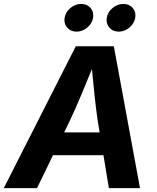

<svg xmlns="http://www.w3.org/2000/svg" viewBox="-41 -965 808 985"><path d="M-21.5 0 347.7 -727.5H543L677.2 0H517.6L489.7 -168.9H231L148.9 0ZM288.1 -285.6H470.2L459.5 -351.1Q451.7 -404.8 444.6 -470.2Q437.5 -535.6 430.7 -610.8Q400.9 -537.1 373.3 -471.9Q345.7 -406.7 319.8 -351.1ZM351.6 -802.7Q321.3 -802.7 303.5 -823.7Q285.6 -844.7 290.5 -874Q295.4 -903.3 320.3 -924.1Q345.2 -944.8 375.5 -944.8Q405.8 -944.8 423.6 -924.1Q441.4 -903.3 436.5 -874Q431.6 -844.7 406.7 -823.7Q381.8 -802.7 351.6 -802.7ZM567.9 -802.7Q537.6 -802.7 519.8 -823.7Q502 -844.7 506.8 -874Q511.7 -903.3 536.6 -924.1Q561.5 -944.8 591.8 -944.8Q622.1 -944.8 639.9 -924.1Q657.7 -903.3 652.8 -874Q647.9 -844.7 623 -823.7Q598.1 -802.7 567.9 -802.7Z"/></svg>

Font: Inter
Style: Bold Italic
Weight: 700
Italic angle: -9.39999°
Designer: Rasmus Andersson
Foundry: rsms
Version: Version 4.001;git-9221beed3